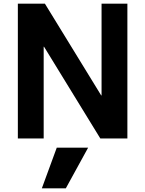

<svg xmlns="http://www.w3.org/2000/svg" viewBox="-20 -750 787 1040"><path d="M336.6 270H206.7L287.4 50H457.3ZM76.7 0V-730H223.3L528.1 -233.2H530.1V-730H670V0H523.4L218.6 -496.8H216.6V0Z"/></svg>

Font: M PLUS 1 Thin
Style: Regular
Weight: 100
Designer: Coji Morishita
Foundry: UNDERFOREST DESIGN
Version: Version 1.001